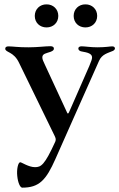

<svg xmlns="http://www.w3.org/2000/svg" viewBox="-20 -646 544 875"><path d="M81.3 209.2C158.7 209.2 190 174.7 232.6 78.5L316.8 -111.2L431.5 -369C445 -399.1 470.9 -403.8 494.7 -414.1C500.4 -416.9 503.6 -420.8 503.9 -425.4C503.6 -432.2 497.9 -434.7 491.1 -434.7C481.2 -434.7 462 -430.4 424 -430.4C392 -430.4 369.3 -434.7 351.2 -435C343.4 -434.7 337 -431.8 337 -425.1C337 -417.6 343 -414.4 348.4 -412.3C360.1 -408.4 399.5 -408 399.5 -384.2C399.5 -377.1 396.7 -368.6 387.1 -345.5L300.4 -147.7L294.7 -134.9C291.5 -128.2 289.1 -126.8 286.6 -131L184.7 -350.9C178.3 -365.1 172.6 -375.4 172.9 -384.2C172.6 -402 191.8 -403.1 210.2 -409.8C218.8 -413.4 225.5 -416.9 225.5 -423.3C225.9 -432.9 218.8 -435.4 208.8 -435.4C186.4 -435.4 151.6 -430.4 111.2 -430.4C64.3 -430 38 -434.7 18.1 -434.7C8.5 -434.7 3.9 -430.4 3.9 -424.4C3.9 -405.5 42.3 -413 67.5 -358.3L229.4 -25.9L231.5 -21C234.7 -13.5 234.7 -7.8 231.9 -0.4C182.9 106.9 167.3 115.8 139.2 115.8C110.4 115.8 77.8 93 72.1 93.4C62.5 93.8 55.4 125.4 58.6 155.5C61.8 188.6 72.4 209.2 81.3 209.2ZM138.5 -573.5C138.5 -542.3 161.9 -521 192.1 -521C222.3 -521 245.7 -542.3 245.7 -573.5C245.7 -604.4 222.3 -626.4 192.1 -626.1C161.9 -626.4 138.5 -604.4 138.5 -573.5ZM315.7 -573.5C315.7 -542.3 339.1 -521 369.3 -521C399.5 -521 422.9 -542.3 422.9 -573.5C422.9 -604.4 399.5 -626.4 369.3 -626.1C339.1 -626.4 315.7 -604.4 315.7 -573.5Z"/></svg>

Font: Margiela Serif Medium
Style: Regular
Weight: 500
Designer: Andreas Faust, Stefan Endress
Version: Version 1.002;FEAKit 1.0